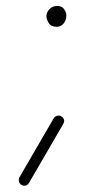

<svg xmlns="http://www.w3.org/2000/svg" viewBox="-20 -501 333 630"><path d="M132.3 -447.3Q132.3 -460.4 142.1 -470.9Q151.9 -481.4 168 -481.4Q183.6 -481.4 190.7 -470.5Q197.8 -459.5 197.8 -450.7Q197.8 -436 189.2 -424.6Q180.7 -413.1 165.5 -413.1Q147.5 -413.1 139.9 -425.5Q132.3 -438 132.3 -447.3ZM50.3 105.5Q43.9 101.6 42.2 94.2Q40.5 86.9 43.9 80.6L156.2 -112.8Q160.2 -119.1 167.5 -121.1Q174.8 -123 181.2 -119.1Q195.8 -109.4 187.5 -94.2L75.2 99.1Q65.4 113.8 50.3 105.5Z"/></svg>

Font: Mikhak-DS2-FD ExtraLight
Style: Regular
Weight: 200
Designer: Amin Abedi
Version: Version 3.2